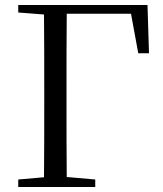

<svg xmlns="http://www.w3.org/2000/svg" viewBox="-20 -748 653 768"><path d="M53 -698 156 -690C157 -591 157 -491 157 -391V-333C157 -236 157 -137 156 -39L53 -30V0H361V-30L247 -40C246 -138 246 -237 246 -334V-391C246 -493 246 -594 247 -693H504L533 -535H576L570 -728H53Z"/></svg>

Font: Source Han Serif KR
Style: Regular
Weight: 400
Designer: Ryoko NISHIZUKA 西塚涼子 (kana & ideographs); Frank Grießhammer (Latin, Greek & Cyrillic); Wenlong ZHANG 张文龙 (bopomofo); San
Foundry: Adobe
Version: Version 2.001;hotconv 1.1.0;makeotfexe 2.6.0